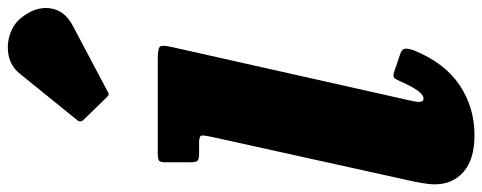

<svg xmlns="http://www.w3.org/2000/svg" viewBox="-393 -812 1226 488"><g transform="rotate(-90 220.0 -568.0)"><path d="M344.5 -744.5 208.5 -138.5Q207.5 -134 206.2 -127Q205 -120 205 -116Q205 -104.5 213.5 -104.5Q231.5 -104.5 256.5 -162Q262.5 -176 266.5 -179.5Q270.5 -183 283.5 -178.5L327.5 -163.5Q339.5 -159.5 340.2 -151.2Q341 -143 336 -129Q304 -50.5 247.5 -12.8Q191 25 120.5 25Q59 25 27.2 -2.8Q-4.5 -30.5 -4.5 -75.5Q-4.5 -90 -1.2 -108.5Q2 -127 5 -140L116 -642.5Q120 -660.5 119.5 -667.8Q119 -675 101.5 -675H76Q60.5 -675 56 -678.5Q51.5 -682 51.5 -698V-760Q51.5 -773 55.5 -776.5Q59.5 -780 72.5 -780H315.5Q343 -780 346.2 -773.2Q349.5 -766.5 344.5 -744.5ZM418 -1128Q448 -1091 443 -1054Q438 -1017 399.5 -996.5L231.5 -907.5Q226 -904 223 -905Q220 -906 216 -910.5L159.5 -968.5Q151 -977.5 160 -986.5L277 -1131Q295 -1153 321.8 -1158.8Q348.5 -1164.5 375 -1156.2Q401.5 -1148 418 -1128Z"/></g></svg>

Font: Besley* Narrow Fatface
Style: Italic
Weight: 900
Width: 4
Italic angle: -13°
Designer: Owen Earl
Foundry: indestructible type*
Version: Version 3.000; ttfautohint (v1.8.3)